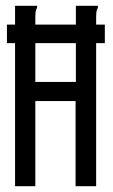

<svg xmlns="http://www.w3.org/2000/svg" viewBox="-20 -643 390 663"><path d="M4 -494V-558H32V-623H108V-616Q104 -610 103 -602.5Q102 -595 102 -579V-558H242V-623H318V-616Q314 -610 313 -602.5Q312 -595 312 -579V-558H342V-494H312V0H241V-294H102V0H32V-494ZM102 -360H242V-494H102Z"/></svg>

Font: Inconsolata ExtraCondensed Medium
Style: Regular
Weight: 500
Width: 2
Monospace: yes
Designer: Raph Levien, Cyreal, Brenton Simpson
Foundry: Raph Levien, Cyreal, Google
Version: Version 3.001; ttfautohint (v1.8.2.53-6de2)